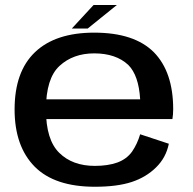

<svg xmlns="http://www.w3.org/2000/svg" viewBox="-20 -724 753 750"><path d="M350.5 5.5V-76Q263 -76 211.5 -127Q159.5 -177.5 159.5 -296Q159.5 -418.5 213 -467Q266 -515.5 348 -515.5Q432.5 -515.5 481 -470.5Q522 -429.5 527.5 -336H146.5V-259H653.5Q656.5 -276.5 656.5 -297.5Q656.5 -443 581 -520Q504.5 -596.5 348 -596.5Q197 -596.5 117 -520.5Q37 -444.5 37 -296.5Q37 -152.5 115.5 -73Q193.5 5.5 350.5 5.5ZM350.5 -76V5.5Q437.5 5.5 494 -13Q550.5 -31.5 589.5 -70Q628.5 -108 639.5 -162.5L527.5 -199.5Q516.5 -162 496 -132Q475 -102.5 438 -89Q401 -76 350.5 -76ZM260.5 -612.5H322.5L436.5 -704.5H345.5Z"/></svg>

Font: Anybody SemiExpanded Medium
Style: Regular
Weight: 500
Width: 6
Version: Version 1.113;gftools[0.9.25]